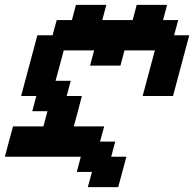

<svg xmlns="http://www.w3.org/2000/svg" viewBox="-20 -645 799 790"><path d="M341.3 125H466.3Q472.2 104 483.2 62.5Q494.1 21 500 0H437.5L454.1 -62.5H391.6L408.7 -125H283.7Q289.6 -145.5 300.5 -187.3Q311.5 -229 316.9 -250H254.4L271 -312.5H208.5Q214.4 -333 225.6 -375Q236.8 -417 242.2 -437.5H367.2L350.6 -375H475.6L492.2 -437.5H617.2L566.9 -250H691.9Q703.1 -292 725.3 -375.2Q747.6 -458.5 758.8 -500H696.3L713.4 -562.5H650.9L667.5 -625H542.5L525.9 -562.5H400.9L417.5 -625H292.5L275.9 -562.5H213.4L196.3 -500H133.8Q122.6 -458 100.3 -375Q78.1 -292 66.9 -250H129.4L112.8 -187.5H175.3L158.7 -125H33.7Q27.8 -104 16.6 -62.5Q5.4 -21 0 0H312.5L295.9 62.5H358.4Z"/></svg>

Font: Faithful 32x
Style: Oblique
Weight: 400
Foundry: Faithful Resource Pack
Version: Version 1.0; January 27, 2023